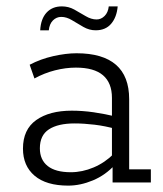

<svg xmlns="http://www.w3.org/2000/svg" viewBox="-20 -572 511 602"><path d="M194 10Q125 10 88.5 -21Q52 -52 52 -106Q52 -166 93.5 -195.5Q135 -225 205 -225Q239 -225 273.5 -220Q308 -215 346 -206L331 -197V-265Q331 -312 303 -336Q275 -360 218 -360Q186 -360 152.5 -351.5Q119 -343 88 -326L73 -369Q107 -387 147 -396Q187 -405 220 -405Q302 -405 343.5 -369Q385 -333 385 -261V-41H453V0H333V-61L341 -56Q311 -23 271.5 -6.5Q232 10 194 10ZM202 -32Q238 -32 273.5 -47Q309 -62 337 -90L331 -71V-184L346 -167Q310 -177 276.5 -181Q243 -185 214 -185Q162 -185 133.5 -166.5Q105 -148 105 -107Q105 -71 129.5 -51.5Q154 -32 202 -32ZM280 -477Q260 -477 241.5 -487.5Q223 -498 206 -508.5Q189 -519 172 -519Q157 -519 146 -508Q135 -497 133 -477H106Q108 -513 126 -532.5Q144 -552 174 -552Q195 -552 213 -542Q231 -532 248.5 -521.5Q266 -511 283 -511Q297 -511 308 -522Q319 -533 321 -552H349Q346 -518 328.5 -497.5Q311 -477 280 -477Z"/></svg>

Font: Rokkitt Light
Style: Regular
Weight: 300
Version: Version 3.103